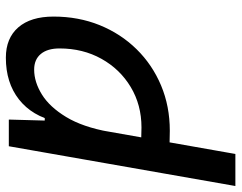

<svg xmlns="http://www.w3.org/2000/svg" viewBox="-104 -466 792 629"><g transform="rotate(-90 291.5 -151.0)"><path d="M102.1 224.6H-2.9L127.4 -517.6H214.8L211.4 -395ZM178.2 9.8Q142.6 9.8 107.4 7.1Q72.3 4.4 36.6 -0.5L85.4 -95.2Q117.2 -83 189 -83Q262.7 -83 321.3 -118.2Q379.9 -153.3 413.8 -214.1Q447.8 -274.9 447.8 -351.6Q447.8 -391.1 429.7 -412.8Q411.6 -434.6 378.4 -434.6Q337.9 -434.6 296.9 -409.2Q255.9 -383.8 223.1 -329.6Q190.4 -275.4 174.8 -189.5L193.8 -399.9H236.3L208.5 -362.8Q226.1 -441.4 280.8 -484.4Q335.4 -527.3 417.5 -527.3Q481.4 -527.3 516.8 -486.6Q552.2 -445.8 552.2 -371.1Q552.2 -289.6 524.2 -220.2Q496.1 -150.9 445.3 -99.1Q394.5 -47.4 326.4 -18.8Q258.3 9.8 178.2 9.8Z"/></g></svg>

Font: Cascadia Mono NF
Style: Italic
Weight: 400
Italic angle: -10°
Monospace: yes
Designer: Aaron Bell
Foundry: Saja Typeworks
Version: Version 2404.023